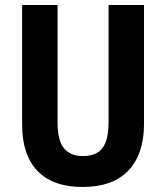

<svg xmlns="http://www.w3.org/2000/svg" viewBox="-20 -734 660 764"><path d="M553 -240Q553 -121 491 -55.5Q429 10 309 10Q191 10 129.5 -53.5Q68 -117 68 -239V-714H209V-249Q209 -175 234.5 -144Q260 -113 310 -113Q363 -113 387.5 -144.5Q412 -176 412 -250V-714H553Z"/></svg>

Font: Noto Sans Arabic Cond
Style: Bold
Weight: 700
Width: 3
Designer: Monotype Design Team, Nadine Chahine, Nizar Qandah and Khaled Hosny
Foundry: Monotype Imaging Inc.
Version: Version 2.012; ttfautohint (v1.8.4.7-5d5b)